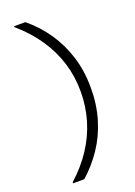

<svg xmlns="http://www.w3.org/2000/svg" viewBox="-168 -865 726 1030"><g transform="rotate(-20 195.0 -350.0)"><path d="M126 100H62V94Q130 33 176 -37Q222 -107 245.5 -185.5Q269 -264 269 -349Q269 -435 245 -513Q221 -591 173 -662Q125 -733 53 -795V-800H117Q182 -747 229 -678Q276 -609 301.5 -527Q327 -445 327 -349Q327 -253 302 -170.5Q277 -88 231.5 -20.5Q186 47 126 100Z"/></g></svg>

Font: Albert Sans Light
Style: Regular
Weight: 300
Designer: Andreas Rasmussen
Foundry: a.Foundry
Version: Version 1.025